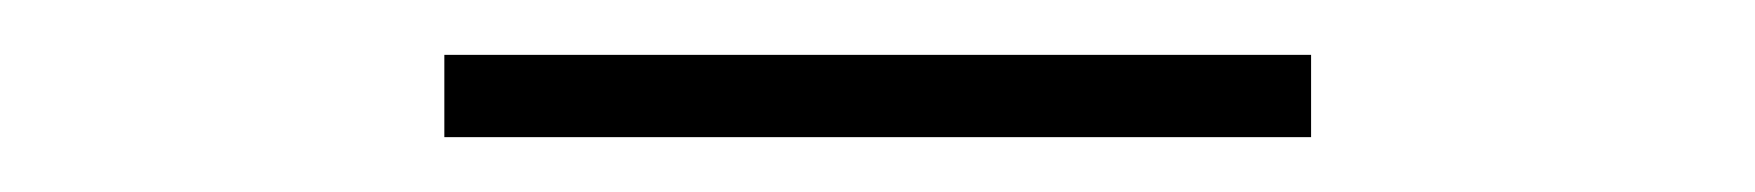

<svg xmlns="http://www.w3.org/2000/svg" viewBox="-20 -747 640 70"><path d="M142 -697V-727H458V-697Z"/></svg>

Font: Encode Sans SC Expanded Thin
Style: Regular
Weight: 250
Width: 7
Designer: Multiple Designers
Foundry: Impallari Type
Version: Version 3.002